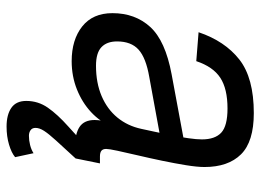

<svg xmlns="http://www.w3.org/2000/svg" viewBox="-124 -458 792 584"><g transform="rotate(90 272.0 -166.0)"><path d="M405 -259 214 -224Q156 -214 131 -191.5Q106 -169 106 -126Q106 -95 123.5 -78.5Q141 -62 180 -62Q232 -62 272 -79Q312 -96 337.5 -127Q363 -158 372 -200Q375 -215 380.5 -239.5Q386 -264 391.5 -291.5Q397 -319 400.5 -343.5Q404 -368 404 -384Q404 -424 383.5 -443Q363 -462 310 -462Q250 -462 216.5 -440Q183 -418 166 -367L78 -374Q105 -454 161 -498Q217 -542 324 -542Q411 -542 449.5 -503Q488 -464 488 -392Q488 -370 482.5 -336Q477 -302 469 -263.5Q461 -225 452.5 -189Q444 -153 438.5 -127Q433 -101 433 -93Q433 -83 438.5 -78.5Q444 -74 456 -74H477L462 0Q457 1 447.5 1.5Q438 2 428 2Q387 2 366 -12Q345 -26 345 -58Q345 -69 347.5 -82Q350 -95 354 -110L364 -108Q350 -74 321 -47Q292 -20 252 -4Q212 12 166 12Q101 12 60.5 -20Q20 -52 20 -112Q20 -181 62 -227Q104 -273 206 -292L421 -332ZM365 210Q329 210 308 195.5Q287 181 287 150Q287 114 307.5 84.5Q328 55 365 22L409 -18L462 0L407 60Q387 82 378 96Q369 110 369 122Q369 132 376 137Q383 142 393 142Q407 142 421 138.5Q435 135 446 128L458 184Q445 195 420 202.5Q395 210 365 210Z"/></g></svg>

Font: Geist
Style: Italic
Weight: 400
Italic angle: -12°
Designer: Basement.studio, Andrés Briganti, Mateo Zaragoza
Foundry: Basement.studio, Vercel, Andrés Briganti, Guido Ferreyra, Mateo Zaragoza
Version: Version 1.500